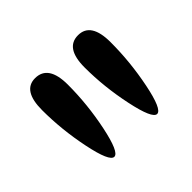

<svg xmlns="http://www.w3.org/2000/svg" viewBox="-86 -1026 545 545"><g transform="rotate(-45 187.0 -753.5)"><path d="M100 -912Q153 -912 153 -833Q153 -754 136.5 -674.5Q120 -595 101.5 -595Q83 -595 66.5 -675Q50 -755 50 -833.5Q50 -912 100 -912ZM273.5 -595Q255 -595 238 -675.5Q221 -756 221 -834Q221 -912 272.5 -912Q324 -912 324 -832.5Q324 -753 308 -674Q292 -595 273.5 -595Z"/></g></svg>

Font: Laila Medium
Style: Regular
Weight: 500
Designer: Hitesh Malaviya
Foundry: Indian Type Foundry
Version: Version 1.302;PS 1.0;hotconv 1.0.78;makeotf.lib2.5.61930; tt